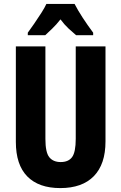

<svg xmlns="http://www.w3.org/2000/svg" viewBox="-20 -951 619 981"><path d="M519 -228Q519 -112 459.5 -51Q400 10 288 10Q178 10 119.5 -49.5Q61 -109 61 -226V-714H212V-241Q212 -172 232 -147.5Q252 -123 290 -123Q330 -123 348.5 -148.5Q367 -174 367 -242V-714H519ZM361 -931Q378 -898 402.5 -860.5Q427 -823 456 -784V-771H369Q352 -785 330.5 -805Q309 -825 289 -852Q268 -825 246 -804Q224 -783 211 -771H122V-784Q136 -803 155 -830.5Q174 -858 191.5 -885.5Q209 -913 217 -931Z"/></svg>

Font: Noto Sans Telugu ExtraCondensed ExtraBold
Style: Regular
Weight: 800
Width: 2
Designer: Jelle Bosma - Monotype Design Team
Foundry: Monotype Imaging Inc.
Version: Version 2.005; ttfautohint (v1.8.4.7-5d5b)